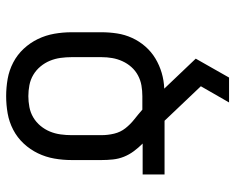

<svg xmlns="http://www.w3.org/2000/svg" viewBox="-92 -684 783 640"><g transform="rotate(90 300.0 -363.5)"><path d="M300 8Q271 8 242.5 3Q214 -2 188 -15.5Q162 -29 142 -50.5Q122 -72 109.5 -98Q97 -124 92 -152.5Q87 -181 87 -210V-310Q87 -336 91 -362Q95 -388 106 -412Q117 -436 134.5 -456Q152 -476 174.5 -489.5Q197 -503 222.5 -510.5Q248 -518 275 -519L175 -624Q191 -652 206.5 -679.5Q222 -707 238 -735H321L267 -641L382 -520H561V-447H458Q472 -433 483.5 -417.5Q495 -402 502 -384.5Q509 -367 511 -348Q513 -329 513 -310V-210Q513 -181 508 -152.5Q503 -124 490.5 -98Q478 -72 458 -50.5Q438 -29 412 -15.5Q386 -2 357.5 3Q329 8 300 8ZM300 -66Q318 -66 336.5 -69.5Q355 -73 371 -82.5Q387 -92 399 -106.5Q411 -121 418 -138Q425 -155 427.5 -173.5Q430 -192 430 -210V-310Q430 -331 425 -352Q420 -373 407 -389.5Q394 -406 377.5 -419Q361 -432 345 -446H300Q282 -446 264.5 -443Q247 -440 231 -431.5Q215 -423 203 -409.5Q191 -396 183.5 -379.5Q176 -363 173 -345.5Q170 -328 170 -310V-210Q170 -192 172.5 -173.5Q175 -155 182 -138Q189 -121 201 -106.5Q213 -92 229 -82.5Q245 -73 263.5 -69.5Q282 -66 300 -66Z"/></g></svg>

Font: Iosevka HT Extended
Style: Regular
Weight: 400
Width: 7
Monospace: yes
Designer: Belleve Invis
Foundry: Belleve Invis
Version: Version 32.3.0; ttfautohint (v1.8.4)